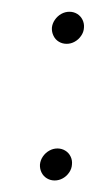

<svg xmlns="http://www.w3.org/2000/svg" viewBox="-20 -426 170 333"><path d="M70 -377.8Q70.7 -385.2 75.2 -391.7Q79.6 -398.1 86.3 -401.9Q93 -405.6 100.4 -405.6Q107.8 -405.6 113.9 -401.9Q120 -398.1 123.1 -391.7Q126.3 -385.2 125.6 -377.8Q125.2 -370.4 120.7 -363.9Q116.3 -357.4 109.6 -353.7Q103 -350 95.6 -350Q88.1 -350 82 -353.7Q75.9 -357.4 72.8 -363.9Q69.6 -370.4 70 -377.8ZM49.3 -140.7Q50 -148.1 54.4 -154.6Q58.9 -161.1 65.6 -164.8Q72.2 -168.5 79.6 -168.5Q87 -168.5 93.1 -164.8Q99.3 -161.1 102.4 -154.6Q105.6 -148.1 104.8 -140.7Q104.4 -133.3 100 -126.9Q95.6 -120.4 88.9 -116.7Q82.2 -113 74.8 -113Q67.4 -113 61.3 -116.7Q55.2 -120.4 52 -126.9Q48.9 -133.3 49.3 -140.7Z"/></svg>

Font: 26F Galaxy Sans Oblique
Style: Regular
Weight: 400
Italic angle: -5°
Designer: C₂₉H₂₅N₃O₅
Version: Version 1.200;FEAKit 1.0